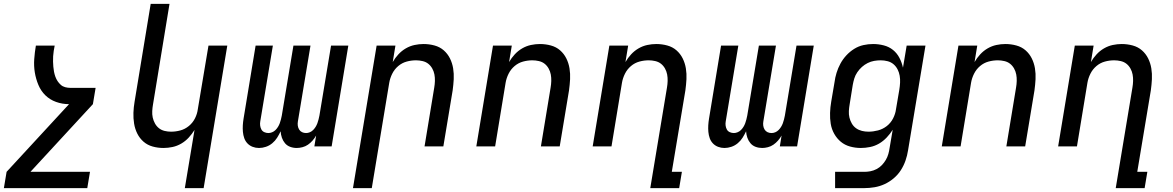

<svg xmlns="http://www.w3.org/2000/svg" viewBox="-27 -755 6047 990"><path d="M-7 215 7 131 329 -218Q294 -218 262 -229.5Q230 -241 207 -263.5Q184 -286 171 -317Q158 -348 152.5 -381.5Q147 -415 149.5 -450Q152 -485 158 -520H255Q252 -506 250 -492.5Q248 -479 247 -465Q246 -451 246.5 -437.5Q247 -424 248 -411Q249 -398 251.5 -385Q254 -372 258.5 -359.5Q263 -347 270 -336.5Q277 -326 286.5 -317.5Q296 -309 309 -305.5Q322 -302 335 -302H466L452 -218L130 131H437L423 215Z M926 215 976 -85Q963 -64 946 -45.5Q929 -27 907.5 -14.5Q886 -2 862.5 3Q839 8 816 8Q787 8 760 0.5Q733 -7 713 -24.5Q693 -42 681 -66Q669 -90 664.5 -117.5Q660 -145 661 -173.5Q662 -202 667 -231L750 -735H847L762 -217Q759 -200 758 -182.5Q757 -165 760.5 -149Q764 -133 772 -118.5Q780 -104 792.5 -94Q805 -84 821.5 -80Q838 -76 855 -76Q879 -76 903 -82.5Q927 -89 947 -105.5Q967 -122 978.5 -145Q990 -168 993 -192L1048 -520H1145L1023 215Z M1308 8Q1291 8 1275.5 2Q1260 -4 1249 -15.5Q1238 -27 1232.5 -42.5Q1227 -58 1225.5 -75Q1224 -92 1225 -109Q1226 -126 1229 -144L1291 -520H1380L1315 -129Q1313 -118 1314.5 -107Q1316 -96 1321 -87Q1326 -78 1336 -73.5Q1346 -69 1357 -69Q1366 -69 1376 -73Q1386 -77 1393.5 -84.5Q1401 -92 1406.5 -101Q1412 -110 1415.5 -119.5Q1419 -129 1421.5 -139Q1424 -149 1426 -159L1486 -520H1574L1509 -129Q1507 -118 1508.5 -107Q1510 -96 1515.5 -87Q1521 -78 1530.5 -73.5Q1540 -69 1551 -69Q1561 -69 1570.5 -73Q1580 -77 1587.5 -84.5Q1595 -92 1600.5 -101Q1606 -110 1609.5 -119.5Q1613 -129 1615.5 -139Q1618 -149 1620 -159L1680 -520H1769L1683 0H1594L1603 -56Q1595 -42 1584.5 -30Q1574 -18 1561 -9Q1548 0 1532.5 4Q1517 8 1503 8Q1485 8 1469 2Q1453 -4 1442.5 -16.5Q1432 -29 1426.5 -45Q1421 -61 1420 -78Q1412 -61 1402 -45Q1392 -29 1377 -16.5Q1362 -4 1344 2Q1326 8 1309 8Z M1793 215 1915 -520H2012L1998 -435Q2010 -456 2027 -474.5Q2044 -493 2065.5 -505.5Q2087 -518 2110.5 -523Q2134 -528 2157 -528Q2186 -528 2213.5 -520.5Q2241 -513 2261 -495.5Q2281 -478 2293 -454Q2305 -430 2309.5 -402.5Q2314 -375 2312.5 -346.5Q2311 -318 2307 -289L2259 0H2162L2212 -303Q2215 -320 2215.5 -337.5Q2216 -355 2213 -371Q2210 -387 2202 -401.5Q2194 -416 2181.5 -426Q2169 -436 2152 -440Q2135 -444 2118 -444Q2094 -444 2070 -437.5Q2046 -431 2026.5 -414.5Q2007 -398 1995.5 -375Q1984 -352 1980 -328L1890 215Z M2429 0 2515 -520H2612L2598 -435Q2610 -456 2627 -474.5Q2644 -493 2665.5 -505.5Q2687 -518 2710.5 -523Q2734 -528 2757 -528Q2786 -528 2813.5 -520.5Q2841 -513 2861 -495.5Q2881 -478 2893 -454Q2905 -430 2909.5 -402.5Q2914 -375 2912.5 -346.5Q2911 -318 2907 -289L2859 0H2762L2812 -303Q2815 -320 2815.5 -337.5Q2816 -355 2813 -371Q2810 -387 2802 -401.5Q2794 -416 2781.5 -426Q2769 -436 2752 -440Q2735 -444 2718 -444Q2694 -444 2670 -437.5Q2646 -431 2626.5 -414.5Q2607 -398 2595.5 -375Q2584 -352 2580 -328L2526 0Z M3326 215 3412 -303Q3415 -320 3415.5 -337.5Q3416 -355 3413 -371Q3410 -387 3402 -401.5Q3394 -416 3381.5 -426Q3369 -436 3352 -440Q3335 -444 3318 -444Q3294 -444 3270 -437.5Q3246 -431 3226.5 -414.5Q3207 -398 3195.5 -375Q3184 -352 3180 -328L3126 0H3029L3115 -520H3212L3198 -435Q3210 -456 3227 -474.5Q3244 -493 3265.5 -505.5Q3287 -518 3310.5 -523Q3334 -528 3357 -528Q3386 -528 3413.5 -520.5Q3441 -513 3461 -495.5Q3481 -478 3493 -454Q3505 -430 3509.5 -402.5Q3514 -375 3512.5 -346.5Q3511 -318 3507 -289L3437 131H3489L3475 215Z M3708 8Q3691 8 3675.5 2Q3660 -4 3649 -15.5Q3638 -27 3632.5 -42.5Q3627 -58 3625.5 -75Q3624 -92 3625 -109Q3626 -126 3629 -144L3691 -520H3780L3715 -129Q3713 -118 3714.5 -107Q3716 -96 3721 -87Q3726 -78 3736 -73.5Q3746 -69 3757 -69Q3766 -69 3776 -73Q3786 -77 3793.5 -84.5Q3801 -92 3806.5 -101Q3812 -110 3815.5 -119.5Q3819 -129 3821.5 -139Q3824 -149 3826 -159L3886 -520H3974L3909 -129Q3907 -118 3908.5 -107Q3910 -96 3915.5 -87Q3921 -78 3930.5 -73.5Q3940 -69 3951 -69Q3961 -69 3970.5 -73Q3980 -77 3987.5 -84.5Q3995 -92 4000.5 -101Q4006 -110 4009.5 -119.5Q4013 -129 4015.5 -139Q4018 -149 4020 -159L4080 -520H4169L4083 0H3994L4003 -56Q3995 -42 3984.5 -30Q3974 -18 3961 -9Q3948 0 3932.5 4Q3917 8 3903 8Q3885 8 3869 2Q3853 -4 3842.5 -16.5Q3832 -29 3826.5 -45Q3821 -61 3820 -78Q3812 -61 3802 -45Q3792 -29 3777 -16.5Q3762 -4 3744 2Q3726 8 3709 8Z M4429 215H4279V131H4430Q4445 131 4461 128Q4477 125 4492.5 117Q4508 109 4520 96.5Q4532 84 4540.5 69.5Q4549 55 4553.5 39Q4558 23 4560 8L4576 -86Q4563 -65 4545 -46Q4527 -27 4505.5 -14.5Q4484 -2 4459.5 3Q4435 8 4412 8Q4383 8 4356 0.5Q4329 -7 4308.5 -24Q4288 -41 4274.5 -65Q4261 -89 4256.5 -116.5Q4252 -144 4253 -173Q4254 -202 4259 -231L4276 -331Q4279 -355 4286.5 -379.5Q4294 -404 4306.5 -427Q4319 -450 4337 -469.5Q4355 -489 4377.5 -503Q4400 -517 4425 -522.5Q4450 -528 4475 -528Q4503 -528 4530 -521Q4557 -514 4577.5 -497.5Q4598 -481 4610.5 -457Q4623 -433 4629 -406L4648 -520H4745L4655 21Q4651 47 4642 73Q4633 99 4618 122.5Q4603 146 4581 164.5Q4559 183 4534 194.5Q4509 206 4482 210.5Q4455 215 4429 215ZM4451 -76Q4475 -76 4500 -82.5Q4525 -89 4545.5 -105Q4566 -121 4578 -144.5Q4590 -168 4593 -192L4610 -292Q4613 -310 4614 -328.5Q4615 -347 4612 -364.5Q4609 -382 4601 -397.5Q4593 -413 4580 -424Q4567 -435 4549.5 -439.5Q4532 -444 4514 -444Q4497 -444 4480 -441Q4463 -438 4447 -430Q4431 -422 4417.5 -410Q4404 -398 4393.5 -382.5Q4383 -367 4378 -350.5Q4373 -334 4370 -317L4354 -217Q4351 -200 4350 -182.5Q4349 -165 4353 -148.5Q4357 -132 4365.5 -117.5Q4374 -103 4387.5 -93.5Q4401 -84 4417.5 -80Q4434 -76 4451 -76Z M4829 0 4915 -520H5012L4998 -435Q5010 -456 5027 -474.5Q5044 -493 5065.5 -505.5Q5087 -518 5110.5 -523Q5134 -528 5157 -528Q5186 -528 5213.5 -520.5Q5241 -513 5261 -495.5Q5281 -478 5293 -454Q5305 -430 5309.5 -402.5Q5314 -375 5312.5 -346.5Q5311 -318 5307 -289L5259 0H5162L5212 -303Q5215 -320 5215.5 -337.5Q5216 -355 5213 -371Q5210 -387 5202 -401.5Q5194 -416 5181.5 -426Q5169 -436 5152 -440Q5135 -444 5118 -444Q5094 -444 5070 -437.5Q5046 -431 5026.5 -414.5Q5007 -398 4995.5 -375Q4984 -352 4980 -328L4926 0Z M5726 215 5812 -303Q5815 -320 5815.5 -337.5Q5816 -355 5813 -371Q5810 -387 5802 -401.5Q5794 -416 5781.5 -426Q5769 -436 5752 -440Q5735 -444 5718 -444Q5694 -444 5670 -437.5Q5646 -431 5626.5 -414.5Q5607 -398 5595.5 -375Q5584 -352 5580 -328L5526 0H5429L5515 -520H5612L5598 -435Q5610 -456 5627 -474.5Q5644 -493 5665.5 -505.5Q5687 -518 5710.5 -523Q5734 -528 5757 -528Q5786 -528 5813.5 -520.5Q5841 -513 5861 -495.5Q5881 -478 5893 -454Q5905 -430 5909.5 -402.5Q5914 -375 5912.5 -346.5Q5911 -318 5907 -289L5837 131H5889L5875 215Z"/></svg>

Font: Iosevka Md Ex Obl
Style: Regular
Weight: 500
Width: 7
Italic angle: -9°
Monospace: yes
Designer: Belleve Invis
Foundry: Belleve Invis
Version: Version 32.5.0; ttfautohint (v1.8.4)